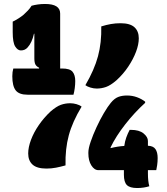

<svg xmlns="http://www.w3.org/2000/svg" viewBox="-20 -833 840 967"><path d="M410 -404Q455 -481 473.5 -549.5Q492 -618 490 -700Q516 -708 539 -712Q562 -716 587 -716Q635 -716 657 -696Q679 -676 679 -640Q679 -609 665 -572Q651 -535 626 -497.5Q601 -460 567 -429Q537 -403 514 -395Q491 -387 467 -387Q452 -387 435.5 -392Q419 -397 410 -404ZM732 105Q720 109 704 111.5Q688 114 671 114Q634 114 619 99Q604 84 604 47V24H476Q455 24 440 0Q425 -24 425 -61V-65Q425 -85 436.5 -119Q448 -153 466 -192Q484 -231 503.5 -264Q523 -297 538 -315Q556 -337 575 -344.5Q594 -352 620 -352Q646 -352 669.5 -343.5Q693 -335 711 -321V-315Q658 -267 611 -207Q564 -147 537 -91V-87Q573 -96 606 -98Q609 -121 616 -140.5Q623 -160 633 -179H639Q681 -179 703 -161Q725 -143 725 -123V-99Q752 -98 763 -82Q774 -66 774 -37Q774 -18 771.5 -1Q769 16 767 24H725V40Q725 80 732 105ZM391 -296Q345 -220 326.5 -151.5Q308 -83 310 0Q285 7 262 11.5Q239 16 214 16Q166 16 144 -4Q122 -24 122 -60Q122 -91 136 -128.5Q150 -166 175.5 -203Q201 -240 234 -271Q264 -297 286.5 -305Q309 -313 334 -313Q349 -313 365 -308.5Q381 -304 391 -296ZM47 -488H177V-492Q164 -498 158.5 -508Q153 -518 153 -540V-663H151Q141 -618 119 -594Q106 -579 85 -579Q69 -579 56.5 -599Q44 -619 44 -671V-724Q60 -732 73.5 -740.5Q87 -749 99 -759Q110 -769 120.5 -780Q131 -791 139 -804Q153 -808 170.5 -810.5Q188 -813 207 -813Q283 -813 283 -765V-488H293Q332 -488 345.5 -471.5Q359 -455 359 -425Q359 -408 356.5 -389Q354 -370 350 -356H119Q76 -356 59 -378Q42 -400 42 -449Q42 -471 47 -488Z"/></svg>

Font: Recursive Sn Csl St Blk
Style: Regular
Weight: 900
Version: Version 1.079;hotconv 1.0.112;makeotfexe 2.5.65598; ttfautoh